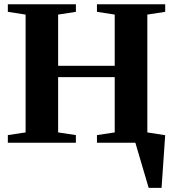

<svg xmlns="http://www.w3.org/2000/svg" viewBox="-20 -675 818 908"><path d="M761.2 -35.6 744.1 213.4H683.1L620.1 0H438.5V-36.1L522.5 -48.8V-310.1H254.9V-48.8L338.9 -36.1V0H17.1V-36.1L101.1 -48.8V-606L17.1 -619.1V-654.8H338.9V-619.1L254.9 -606V-363.8H522.5V-606L438.5 -619.1V-654.8H761.2V-619.1L676.8 -606V-48.8Z"/></svg>

Font: Liberation Serif
Style: Bold
Weight: 700
Designer: Steve Matteson
Foundry: Ascender Corporation
Version: Version 2.1.5